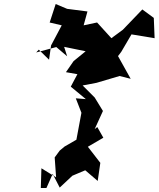

<svg xmlns="http://www.w3.org/2000/svg" viewBox="-20 -921 789 955"><path d="M160 -660 260 -687 314 -641 299 -688 406 -666 346 -617 308 -562 365 -552 332 -490 407 -428 357 -432 385 -360 360 -226 301 -192 277 -172 252 -138 259 -39 186 -84 183 14H211L242 -56L277 12L340 -47L404 -74L466 -21L479 -111L417 -191L494 -236L464 -289L451 -279L492 -369L451 -436L391 -496L460 -509L575 -543L630 -529L567 -642L583 -663L634 -750L749 -731L745 -832L688 -874C656 -840 623 -807 591 -773L534 -731L463 -809H462L396 -795L415 -864L314 -877L257 -901L227 -809L287 -795L234 -695L224 -624L173 -674Z"/></svg>

Font: Hussar Lance
Style: ExBdObl
Weight: 700
Foundry: Cannot Into Space Fonts, PlusOne Fonts
Version: Version 2.270